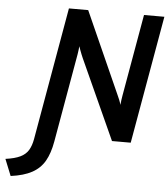

<svg xmlns="http://www.w3.org/2000/svg" viewBox="-133 -755 918 1047"><g transform="rotate(5 326.0 -231.0)"><path d="M-35.5 238 -72 147.5Q-20.5 140.5 9 126Q38.5 111.5 53 87.2Q67.5 63 74 27L201.5 -700H307L507 -252.5Q511.5 -243.5 517.8 -227.8Q524 -212 527 -200.5Q528 -212.5 530 -227.5Q532 -242.5 534 -253L612.5 -700H724L601 0H498.5L300 -437Q297 -443.5 292.2 -455.5Q287.5 -467.5 283 -479.5Q278.5 -491.5 276 -499.5Q275.5 -492.5 274 -480.2Q272.5 -468 270.5 -455.5Q268.5 -443 267 -435.5L185.5 29Q174 95 149.5 137.5Q125 180 80.5 204.2Q36 228.5 -35.5 238Z"/></g></svg>

Font: Overpass SemiBold
Style: Italic
Weight: 600
Italic angle: -10°
Designer: Delve Withrington, Dave Bailey, Thomas Jockin
Foundry: Delve Fonts LLC
Version: Version 4.000